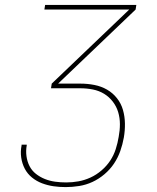

<svg xmlns="http://www.w3.org/2000/svg" viewBox="-20 -755 640 783"><path d="M248 8Q222 8 198 4.5Q174 1 151.5 -7.5Q129 -16 110.5 -31Q92 -46 81 -67Q70 -88 66.5 -112.5Q63 -137 68 -162V-165H89V-162Q85 -140 88 -118Q91 -96 100.5 -77.5Q110 -59 126.5 -46Q143 -33 163 -25Q183 -17 205 -14Q227 -11 250 -11Q275 -11 300 -15.5Q325 -20 349 -31Q373 -42 394 -60Q415 -78 429.5 -100Q444 -122 452 -147Q460 -172 464 -197Q469 -223 469 -248.5Q469 -274 462 -297.5Q455 -321 440 -340.5Q425 -360 404.5 -372.5Q384 -385 359 -390Q334 -395 308 -395H188L191 -414L507 -716H161L164 -735H536L533 -716L217 -414H308Q337 -414 365 -408.5Q393 -403 416.5 -389.5Q440 -376 457 -354.5Q474 -333 481.5 -306.5Q489 -280 489.5 -251.5Q490 -223 485 -194Q480 -166 470.5 -139Q461 -112 445 -88Q429 -64 406 -44.5Q383 -25 357 -13Q331 -1 303 3.5Q275 8 248 8Z"/></svg>

Font: Iosevka Thin Extended
Style: Italic
Weight: 100
Width: 7
Italic angle: -9°
Monospace: yes
Designer: Belleve Invis
Foundry: Belleve Invis
Version: Version 32.5.0; ttfautohint (v1.8.4)